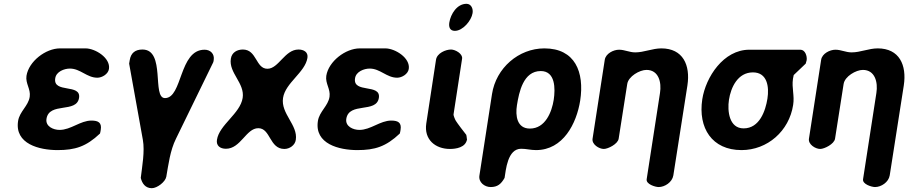

<svg xmlns="http://www.w3.org/2000/svg" viewBox="-20 -781 4770 1008"><path d="M75 -146C56 -25 187 7 282 7C374 7 432 -11 505 -80C506 -83 509 -97 509 -100C515 -137 496 -148 460 -148C402 -148 352 -99 293 -99C260 -99 218 -117 224 -157C238 -247 382 -185 395 -267C407 -344 257 -289 270 -370C275 -405 317 -421 347 -421C402 -421 436 -373 491 -373C516 -373 548 -392 552 -419C561 -477 480 -527 429 -527H295C220 -527 131 -459 119 -383C113 -342 142 -314 136 -273C129 -225 83 -196 75 -146Z M719 153C726 182 743 207 777 207C805 207 848 174 853 147C864 85 873 9 904 -53L1099 -453C1100 -454 1102 -463 1102 -466C1107 -498 1085 -520 1054 -520C919 -520 939 -266 846 -266C776 -266 851 -521 728 -521C690 -521 667 -503 661 -465L658 -447L730 -47C741 14 726 94 719 153Z M1119 -47C1114 -16 1136 0 1166 0C1244 0 1272 -108 1336 -108C1401 -108 1394 1 1473 1C1500 1 1529 -18 1533 -47C1545 -125 1453 -184 1466 -267C1478 -346 1582 -401 1594 -477C1599 -508 1574 -521 1547 -521C1475 -521 1443 -420 1384 -420C1322 -420 1329 -521 1255 -521C1225 -521 1197 -506 1192 -473C1180 -398 1266 -345 1254 -267C1241 -184 1131 -126 1119 -47Z M1649 -146C1630 -25 1761 7 1856 7C1948 7 2006 -11 2079 -80C2080 -83 2083 -97 2083 -100C2089 -137 2070 -148 2034 -148C1976 -148 1926 -99 1867 -99C1834 -99 1792 -117 1798 -157C1812 -247 1956 -185 1969 -267C1981 -344 1831 -289 1844 -370C1849 -405 1891 -421 1921 -421C1976 -421 2010 -373 2065 -373C2090 -373 2122 -392 2126 -419C2135 -477 2054 -527 2003 -527H1869C1794 -527 1705 -459 1693 -383C1687 -342 1716 -314 1710 -273C1703 -225 1657 -196 1649 -146Z M2348 -521C2320 -521 2274 -502 2269 -467L2218 -133C2205 -48 2266 1 2342 1C2373 1 2425 -6 2432 -50C2432 -51 2431 -53 2431 -53C2431 -56 2429 -70 2428 -73C2419 -84 2380 -135 2373 -147C2369 -153 2360 -176 2361 -180L2406 -473C2410 -499 2370 -521 2348 -521ZM2339 -663C2335 -639 2342 -619 2368 -619C2410 -619 2455 -673 2461 -712C2465 -735 2454 -761 2429 -761C2379 -761 2346 -707 2339 -663Z M2838 -527C2703 -527 2584 -424 2563 -287L2497 140C2491 176 2524 201 2556 201C2592 201 2611 185 2629 153C2636 112 2644 0 2716 0C2743 0 2766 7 2794 7C2937 7 3007 -133 3026 -253C3049 -403 2999 -527 2838 -527ZM2694 -229C2705 -297 2727 -408 2819 -408C2896 -408 2896 -316 2887 -257C2877 -193 2843 -106 2762 -106C2694 -106 2685 -173 2694 -229Z M3374 -414C3438 -414 3454 -349 3445 -293L3375 160C3371 186 3420 201 3438 201C3470 201 3509 176 3515 140L3589 -333C3605 -439 3566 -527 3452 -527C3405 -527 3361 -506 3315 -506C3284 -506 3260 -520 3230 -520C3201 -520 3160 -500 3155 -467L3091 -53C3086 -23 3125 1 3150 1C3172 1 3224 -25 3228 -53L3273 -340C3279 -380 3338 -414 3374 -414Z M3667 -260C3644 -109 3718 7 3873 7C4009 7 4123 -93 4144 -230C4152 -279 4136 -319 4143 -367C4144 -372 4147 -386 4147 -387L4210 -447C4210 -448 4214 -461 4215 -465C4218 -487 4207 -520 4182 -520H3914C3778 -520 3685 -376 3667 -260ZM3807 -257C3817 -322 3853 -401 3933 -401C4008 -401 4019 -326 4009 -263C3999 -200 3968 -107 3884 -107C3808 -107 3798 -198 3807 -257Z M4510 -414C4574 -414 4590 -349 4581 -293L4511 160C4507 186 4556 201 4574 201C4606 201 4645 176 4651 140L4725 -333C4741 -439 4702 -527 4588 -527C4541 -527 4497 -506 4451 -506C4420 -506 4396 -520 4366 -520C4337 -520 4296 -500 4291 -467L4227 -53C4222 -23 4261 1 4286 1C4308 1 4360 -25 4364 -53L4409 -340C4415 -380 4474 -414 4510 -414Z"/></svg>

Font: Asimov Print
Style: Regular
Weight: 500
Designer: Google
Version: Version 2.000980: 2014